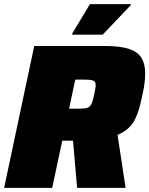

<svg xmlns="http://www.w3.org/2000/svg" viewBox="-25 -911 724 931"><path d="M-5 0 141 -688H483Q559 -688 601.5 -673.5Q644 -659 661.5 -629.5Q679 -600 679 -555Q679 -540 677.5 -523Q676 -506 673 -487.5Q670 -469 665 -448Q658 -415 650 -386Q642 -357 630 -333Q618 -309 598 -290Q578 -271 545 -257L584 0H349L329 -229Q325 -229 320.5 -229Q316 -229 311 -229H277L228 0ZM310 -384H352Q373 -384 386.5 -385.5Q400 -387 408 -393.5Q416 -400 421.5 -414.5Q427 -429 432 -454Q435 -469 437 -480.5Q439 -492 439 -499Q439 -510 434 -515.5Q429 -521 416.5 -523Q404 -525 381 -525H340ZM325 -743V-748L411 -891H609V-886L473 -743Z"/></svg>

Font: Saira Thin Black
Style: Italic
Weight: 900
Italic angle: -12°
Version: Version 1.101